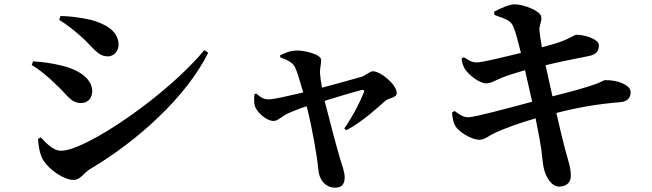

<svg xmlns="http://www.w3.org/2000/svg" viewBox="-20 -810 3020 889"><path d="M320 23C354 23 367 -10 400 -29C618 -158 844 -363 944 -566L926 -578C756 -371 378 -112 263 -112C224 -112 191 -151 169 -174L156 -167C157 -140 164 -93 181 -67C210 -22 277 23 320 23ZM354 -333C395 -333 407 -364 407 -388C407 -449 338 -489 267 -506C214 -519 174 -523 133 -526L127 -509C158 -491 195 -462 240 -418C287 -377 306 -333 354 -333ZM480 -549C508 -549 529 -575 529 -602C529 -666 470 -699 401 -718C340 -732 293 -735 260 -736L254 -718C286 -699 322 -671 361 -636C414 -588 432 -549 480 -549Z M1574 -215 1584 -207C1662 -249 1726 -310 1765 -344C1779 -356 1817 -357 1817 -379C1817 -418 1743 -480 1706 -480C1693 -480 1675 -462 1656 -455C1631 -448 1540 -422 1471 -404C1466 -430 1463 -455 1462 -468C1460 -489 1467 -513 1467 -532C1467 -559 1391 -576 1356 -576C1322 -576 1301 -565 1277 -554L1278 -544C1309 -534 1335 -520 1345 -501C1356 -479 1370 -431 1384 -382C1319 -367 1250 -350 1224 -350C1196 -350 1184 -363 1166 -377L1158 -374C1156 -354 1156 -330 1161 -316C1172 -289 1213 -250 1247 -250C1268 -250 1283 -272 1320 -288C1337 -295 1368 -308 1400 -318C1426 -216 1448 -89 1454 -25C1457 22 1487 59 1531 59C1562 59 1576 43 1576 11C1576 -13 1562 -52 1555 -74C1539 -128 1509 -240 1483 -343C1552 -364 1623 -386 1654 -393C1665 -395 1669 -393 1665 -383C1651 -346 1615 -273 1574 -215Z M2230 -424C2255 -424 2273 -438 2303 -450C2333 -462 2372 -474 2411 -485L2444 -339C2332 -309 2177 -267 2149 -267C2129 -267 2114 -274 2085 -296L2073 -289C2075 -260 2080 -239 2090 -224C2103 -202 2162 -162 2200 -163C2225 -163 2240 -180 2272 -195C2317 -216 2393 -243 2460 -262L2479 -163C2490 -108 2492 -54 2497 -35C2505 7 2533 55 2570 54C2607 53 2623 31 2623 5C2623 -34 2612 -62 2596 -121C2587 -156 2573 -211 2556 -287C2668 -315 2746 -328 2852 -337C2892 -340 2900 -364 2900 -384C2900 -416 2841 -440 2782 -439C2773 -438 2763 -430 2739 -421C2695 -405 2615 -383 2538 -364L2506 -508C2564 -522 2646 -539 2704 -550C2743 -557 2753 -576 2753 -600C2753 -630 2683 -650 2648 -649C2640 -649 2615 -630 2571 -615C2548 -607 2523 -600 2489 -591C2484 -621 2480 -645 2478 -667C2475 -695 2490 -708 2486 -733C2482 -760 2404 -790 2363 -790C2341 -790 2299 -773 2268 -756L2269 -741C2330 -719 2345 -714 2357 -686C2367 -665 2378 -620 2392 -565C2310 -545 2212 -521 2188 -521C2163 -521 2151 -531 2128 -545L2117 -539C2121 -517 2123 -506 2133 -490C2153 -459 2203 -424 2230 -424Z"/></svg>

Font: Source Han Serif CN
Style: Bold
Weight: 700
Designer: Ryoko NISHIZUKA 西塚涼子 (kana & ideographs); Frank Grießhammer (Latin, Greek & Cyrillic); Wenlong ZHANG 张文龙 (bopomofo); San
Foundry: Adobe
Version: Version 2.003;hotconv 1.1.1;makeotfexe 2.6.0